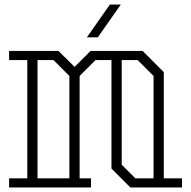

<svg xmlns="http://www.w3.org/2000/svg" viewBox="-20 -824 840 844"><path d="M780 -40V0H553L470 -83V-560H400L330 -490V-40H380V0H20V-40H100V-560H20V-600H237L308 -530L378 -600H607L700 -507V-40ZM285 -40V-490L215 -560H145V-40ZM575 -40H655V-490L585 -560H515V-100ZM511 -804H463L362 -660H410Z"/></svg>

Font: Kumar One Outline
Style: Regular
Weight: 400
Designer: Parimal Parmar
Foundry: Indian Type Foundry
Version: Version 1.000;PS 1.000;hotconv 1.0.88;makeotf.lib2.5.647800